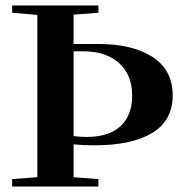

<svg xmlns="http://www.w3.org/2000/svg" viewBox="-20 -683 685 703"><path d="M24.4 0V-27.3L116.7 -34.2V-628.4L24.4 -636.2V-663.1H340.3V-636.2L249.5 -629.4V-522H339.4Q466.3 -522 539.3 -473.9Q612.3 -425.8 612.3 -334Q612.3 -241.7 537.4 -196.3Q462.4 -150.9 325.7 -150.9Q288.6 -150.9 249.5 -154.3V-34.2L340.3 -27.3V0ZM249.5 -495.1V-184.6Q273.9 -181.6 296.9 -181.6Q379.4 -181.6 421.6 -221.4Q463.9 -261.2 463.9 -332Q463.9 -409.7 415.5 -452.4Q367.2 -495.1 286.6 -495.1Z"/></svg>

Font: Elstob SemiBold
Style: Regular
Weight: 600
Designer: Peter S. Baker
Version: Version 1.015